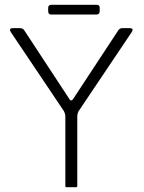

<svg xmlns="http://www.w3.org/2000/svg" viewBox="-20 -785 602 805"><path d="M304 -299V-6Q304 0 298 0H258Q254 0 254 -6V-299Q253 -310 248 -319L27 -648Q14 -667 35 -667H63Q75 -667 81 -659L272 -368Q278 -359 286 -369L476 -658Q482 -667 493 -667H523Q543 -667 532 -650L309 -318Q305 -311 304 -299ZM182 -738V-752Q182 -765 196 -765H383Q398 -765 398 -754V-738Q398 -724 384 -724H195Q182 -724 182 -738Z"/></svg>

Font: Vivano Light
Style: Regular
Weight: 300
Designer: Joe Prince, Josias Burgherr
Version: Version 2.064;September 19, 2022;FontCreator 14.0.0.2877 64-